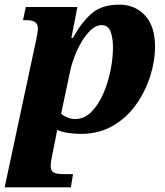

<svg xmlns="http://www.w3.org/2000/svg" viewBox="-47 -566 710 826"><path d="M-27 240 110 -401Q112 -413 114 -424.5Q116 -436 116 -444Q116 -479 70 -479H52L64 -536H286L260 -403H267Q302 -468 346 -507Q390 -546 466 -546Q534 -546 577 -499.5Q620 -453 620 -365Q620 -303 599 -237.5Q578 -172 538 -115.5Q498 -59 438 -24.5Q378 10 300 10Q239 10 199 -7Q198 -1 195.5 11.5Q193 24 191 35L177 104Q171 134 171 148Q171 169 184 176Q197 183 226 183H267L258 240ZM278 -54Q315 -54 345 -83.5Q375 -113 396 -160Q417 -207 428 -260.5Q439 -314 439 -362Q439 -403 428.5 -430.5Q418 -458 390 -458Q367 -458 345.5 -438.5Q324 -419 305.5 -388.5Q287 -358 274 -324Q261 -290 255 -261L216 -77Q227 -67 243 -60.5Q259 -54 278 -54Z"/></svg>

Font: Noto Serif ExtraBold
Style: Italic
Weight: 800
Italic angle: -12°
Designer: Monotype Design Team
Foundry: Monotype Imaging Inc.
Version: Version 2.013